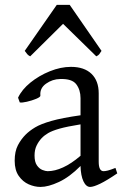

<svg xmlns="http://www.w3.org/2000/svg" viewBox="-20 -738 499 773"><path d="M143.1 14.6Q119.6 14.6 95.7 4.2Q71.8 -6.3 55.4 -29.8Q39.1 -53.2 39.1 -90.8Q39.1 -128.4 52 -153.1Q64.9 -177.7 83 -195.8Q98.6 -211.4 121.3 -225.1Q144 -238.8 186.5 -251Q229 -263.2 304.2 -273.9V-342.8Q304.2 -376 287.1 -398.7Q270 -421.4 222.2 -419.9Q190.9 -419.4 165.3 -401.1Q139.6 -382.8 142.6 -353.5Q143.6 -347.7 126 -340.3Q108.4 -333 88.1 -328.4Q67.9 -323.7 59.6 -325.7L52.7 -344.7Q67.9 -377.4 102.5 -405.5Q137.2 -433.6 180.9 -451.2Q224.6 -468.8 265.6 -468.8Q319.3 -468.8 348.4 -440.7Q377.4 -412.6 377.4 -362.3V-86.9Q377.4 -48.8 397 -48.8Q403.8 -48.8 414.6 -51.5Q425.3 -54.2 444.8 -62L452.1 -40Q410.6 -11.7 383.5 1.5Q356.4 14.6 342.8 14.6Q326.7 14.6 315.9 -8.1Q305.2 -30.8 304.2 -69.8Q260.3 -25.4 217.3 -5.4Q174.3 14.6 143.1 14.6ZM171.9 -48.8Q200.7 -48.8 233.9 -64Q267.1 -79.1 304.2 -110.8V-237.3Q249.5 -228.5 219.5 -220Q189.5 -211.4 173.8 -202.1Q158.2 -192.9 147.5 -181.6Q135.3 -168.5 127.2 -151.6Q119.1 -134.8 119.1 -111.8Q119.1 -85.9 128.7 -72.3Q138.2 -58.6 150.9 -53.7Q163.6 -48.8 171.9 -48.8ZM101.6 -511.2Q93.8 -515.1 90.1 -519.5Q86.4 -523.9 79.6 -533.2L208.5 -718.3H260.7L388.7 -533.2Q382.8 -523.9 379.4 -519.5Q376 -515.1 367.7 -511.2L233.9 -642.1Z"/></svg>

Font: David Libre
Style: Regular
Weight: 400
Designer: Ismar David, J. Victor Gaultney, Annie Olsen and Meir Sadan
Foundry: Monotype Imaging Inc. & SIL International
Version: Version 1.100; ttfautohint (v1.8.4.7-5d5b)